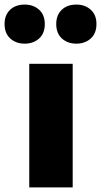

<svg xmlns="http://www.w3.org/2000/svg" viewBox="-62 -820 442 840"><path d="M256 -541H66V0H256ZM-42 -715Q-42 -674 -17 -651.5Q8 -629 46 -629Q84 -629 109 -651.5Q134 -674 134 -715Q134 -755 109 -777.5Q84 -800 46 -800Q6 -800 -18 -777Q-42 -754 -42 -715ZM184 -715Q184 -674 209 -651.5Q234 -629 272 -629Q310 -629 335 -651.5Q360 -674 360 -715Q360 -755 335 -777.5Q310 -800 272 -800Q232 -800 208 -777Q184 -754 184 -715Z"/></svg>

Font: Geom Black
Style: Bold
Weight: 900
Version: Version 1.102